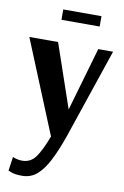

<svg xmlns="http://www.w3.org/2000/svg" viewBox="-101 -740 684 1059"><g transform="rotate(10 240.5 -210.5)"><path d="M100 261Q61 261 41.5 253.5Q22 246 22 246L33 168Q33 168 49.5 173.5Q66 179 85 179Q133 179 161 140.5Q189 102 220 20L7 -500H168L290 -144L393 -500H476L303 11Q276 87 247.5 143Q219 199 184 230Q149 261 100 261ZM165 -624V-682H379V-624Z"/></g></svg>

Font: Arsenal SC
Style: Bold
Weight: 700
Designer: Andrij Shevchenko
Foundry: Stairsfor
Version: Version 2.001; ttfautohint (v1.8.4.7-5d5b)